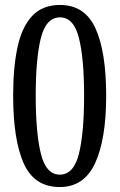

<svg xmlns="http://www.w3.org/2000/svg" viewBox="-20 -744 482 774"><path d="M221 10Q118 10 75.5 -85.5Q33 -181 33 -359Q33 -474 51 -555.5Q69 -637 110.5 -680.5Q152 -724 222 -724Q322 -724 365 -629.5Q408 -535 408 -358Q408 -183 363.5 -86.5Q319 10 221 10ZM221 -40Q277 -40 298 -123.5Q319 -207 319 -358Q319 -509 298 -591.5Q277 -674 222 -674Q166 -674 145 -591.5Q124 -509 124 -358Q124 -207 145 -123.5Q166 -40 221 -40Z"/></svg>

Font: Noto Serif Tamil ExtraCondensed
Style: Regular
Weight: 400
Width: 2
Designer: Indian Type Foundry, Tom Grace, and the Monotype Design Team
Foundry: Monotype Imaging Inc.
Version: Version 2.004